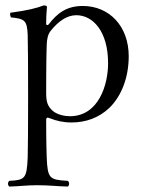

<svg xmlns="http://www.w3.org/2000/svg" viewBox="-20 -441 532 707"><path d="M167 -328C194.3 -361.7 225.6 -385 261 -385C322 -385 378 -326 378 -208C378 -130 344 -13 237 -13C220 -13 191 -18 174 -33C155 -50 150 -66 150 -100C150 -100 150 -226 152 -276C152.8 -296 155.8 -314.3 167 -328ZM159 -351C156.4 -347.6 150 -347 150 -354C150 -388 153 -415 153 -415C153 -419 149 -421 141 -421C114 -411 84 -403 18 -394C16 -388 18 -383 20 -377C71 -372 79.8 -366 82 -312C84 -262 84 88 82 138C78.8 216.9 72 222 14 225C8 231 8 240 14 246C54 245 76.8 241 117 241C161.1 241 189 245 230 246C236 240 236 231 230 225C162 221 155.2 216.9 152 138C150 88 150 2 150 2C150 -10 155 -9 165 -5C188 4 213 10 243 10C296 10 344 -7 383 -44C428 -88 454 -157 454 -234C454 -345 382 -419 285 -419C227 -419 192 -394.3 159 -351Z"/></svg>

Font: Libertinus Serif Display
Style: Regular
Weight: 400
Designer: Philipp H. Poll
Foundry: Khaled Hosny
Version: Version 6.1